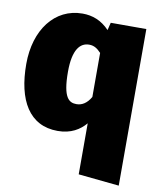

<svg xmlns="http://www.w3.org/2000/svg" viewBox="-86 -623 769 919"><g transform="rotate(10 298.0 -163.5)"><path d="M381 -534 372 -497C333 -538 289 -554 241 -554C106 -554 17 -436 17 -270C17 -94 82 20 220 20C285 20 327 -7 356 -41V207L554 227V-534ZM287 -122C251 -122 220 -140 220 -268C220 -376 254 -413 298 -413C322 -413 338 -402 356 -383V-169C337 -136 313 -122 287 -122Z"/></g></svg>

Font: Fira Sans Heavy
Style: Regular
Weight: 900
Designer: bBox Type GmbH & Carrois Corporate GbR & Edenspiekermann AG
Foundry: bBox Type GmbH & Carrois Corporate GbR & Edenspiekermann AG
Version: Version 4.300;PS 004.300;hotconv 1.0.88;makeotf.lib2.5.64775